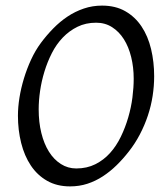

<svg xmlns="http://www.w3.org/2000/svg" viewBox="-20 -650 585 685"><path d="M530 -378Q530 -343 524.5 -307.5Q519 -272 507.5 -237.5Q496 -203 479 -170.5Q462 -138 440 -110Q419 -83 396 -60.5Q373 -38 347 -21Q321 -4 292 5.5Q263 15 230 15Q183 15 148 -5Q113 -25 90 -59.5Q67 -94 55.5 -140Q44 -186 44 -237Q44 -268 49.5 -302Q55 -336 65.5 -370.5Q76 -405 91 -437.5Q106 -470 126 -497Q146 -524 170 -548.5Q194 -573 221 -591Q248 -609 279 -619.5Q310 -630 344 -630Q392 -630 427 -610Q462 -590 485 -555.5Q508 -521 519 -475Q530 -429 530 -378ZM457 -369Q457 -410 448 -446.5Q439 -483 422 -510Q405 -537 380 -553Q355 -569 323 -569Q286 -569 256.5 -554.5Q227 -540 204 -516Q181 -492 165 -460.5Q149 -429 138.5 -394.5Q128 -360 123 -325.5Q118 -291 118 -260Q118 -214 127.5 -175.5Q137 -137 154.5 -109Q172 -81 197 -65Q222 -49 252 -49Q290 -49 320 -64Q350 -79 372.5 -104Q395 -129 411 -162Q427 -195 437.5 -231Q448 -267 452.5 -302.5Q457 -338 457 -369Z"/></svg>

Font: Oxford Ugaritic
Style: Regular
Weight: 400
Designer: Jacob Thomas
Foundry: Bengal Creative Media Limited
Version: Version 1.000